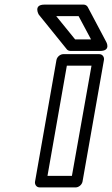

<svg xmlns="http://www.w3.org/2000/svg" viewBox="-20 -788 486 833"><path d="M292 -25H186L270 -503H377ZM309 25C320 25 335 15 338 0L431 -528C433 -539 426 -553 411 -553H254C243 -553 228 -543 225 -528L132 0C130 11 137 25 152 25ZM375 -617H306L224 -718H321ZM414 -567C463 -567 441 -606 441 -606L361 -757C358 -763 351 -768 343 -768H173C123 -768 148 -725 148 -725L270 -574C273 -570 279 -567 286 -567Z"/></svg>

Font: Asimov
Style: WidOuIt
Weight: 500
Designer: Google
Version: Version 2.000980; 2014